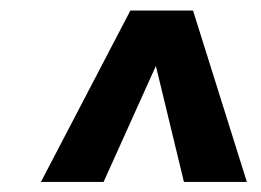

<svg xmlns="http://www.w3.org/2000/svg" viewBox="-20 -830 504 371"><path d="M59.1 -478.5 231.9 -809.6H353L457 -478.5H335.4L281.2 -702.6L180.2 -478.5Z"/></svg>

Font: Oswald
Style: Medium
Weight: 500
Designer: Vernon Adams
Foundry: Vernon Adams
Version: 3.0; ttfautohint (v0.94.23-7a4d-dirty) -l 8 -r 50 -G 150 -x 